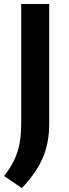

<svg xmlns="http://www.w3.org/2000/svg" viewBox="-26 -760 342 954"><path d="M82.5 174.5 -5.5 114.5Q25 75.5 43.8 37Q62.5 -1.5 71 -46Q79.5 -90.5 79.5 -147.5V-740H218.5V-144Q218.5 -52 187.5 22.2Q156.5 96.5 82.5 174.5Z"/></svg>

Font: Encode Sans SemiExpanded SemiExpanded SemiBold
Style: Regular
Weight: 600
Width: 6
Designer: Multiple Designers
Foundry: Impallari Type
Version: Version 3.000; ttfautohint (v1.8.3) -l 8 -r 50 -G 200 -x 14 